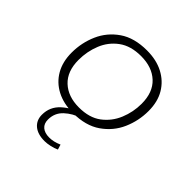

<svg xmlns="http://www.w3.org/2000/svg" viewBox="-162 -522 822 822"><g transform="rotate(45 248.5 -111.5)"><path d="M231 10Q174 10 132 -12Q90 -34 67 -74Q44 -114 44 -169Q44 -229 67.5 -282.5Q91 -336 140 -370Q189 -404 266 -404Q323 -404 365 -382Q407 -360 430.5 -320.5Q454 -281 454 -225Q454 -166 430.5 -112.5Q407 -59 357.5 -24.5Q308 10 231 10ZM232 -25Q295 -25 334 -54.5Q373 -84 392 -130Q411 -176 411 -226Q411 -295 371.5 -332Q332 -369 265 -369Q203 -369 163.5 -340Q124 -311 105.5 -265Q87 -219 87 -168Q87 -99 126.5 -62Q166 -25 232 -25ZM230 181Q188 181 165 161.5Q142 142 142 109Q142 61 177 29Q212 -3 260 -16L271 0Q232 12 203.5 38.5Q175 65 175 105Q175 130 190.5 143Q206 156 233 156Q246 156 259.5 153Q273 150 289 143L296 166Q281 173 262.5 177Q244 181 230 181Z"/></g></svg>

Font: Rokkitt SemiBold ExtraLight
Style: Italic
Weight: 250
Italic angle: -9°
Version: Version 3.103